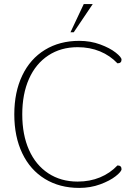

<svg xmlns="http://www.w3.org/2000/svg" viewBox="-20 -910 665 940"><path d="M50 -350Q50 -459 89 -540.5Q128 -622 200 -666Q272 -710 368 -710Q423 -710 470.5 -692.5Q518 -675 546.5 -652.5Q575 -630 575 -618Q575 -600 555 -600Q519 -638 469.5 -658.5Q420 -679 360 -679Q278 -679 216.5 -638.5Q155 -598 122 -524Q89 -450 89 -350Q89 -250 122 -176Q155 -102 216.5 -61.5Q278 -21 360 -21Q420 -21 469.5 -41.5Q519 -62 555 -100Q575 -100 575 -82Q575 -70 546.5 -47.5Q518 -25 470.5 -7.5Q423 10 368 10Q272 10 200 -34Q128 -78 89 -159.5Q50 -241 50 -350ZM390 -890H434L341 -752H325Z"/></svg>

Font: Thasadith
Style: Regular
Weight: 400
Designer: Cadson Demak Co.,Ltd.
Foundry: Cadson Demak Co.,Ltd.
Version: Version 1.000; ttfautohint (v1.6)